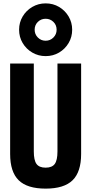

<svg xmlns="http://www.w3.org/2000/svg" viewBox="-20 -1106 540 1136"><path d="M250 10Q141 10 90.5 -39.5Q40 -89 40 -195V-730H180V-210Q180 -158 196 -136Q212 -114 250 -114Q288 -114 304 -136Q320 -158 320 -210V-730H460V-195Q460 -89 409.5 -39.5Q359 10 250 10ZM250 -774Q207 -774 171 -795Q135 -816 114 -851.5Q93 -887 93 -930Q93 -973 114 -1008.5Q135 -1044 171 -1065Q207 -1086 250 -1086Q294 -1086 329.5 -1065Q365 -1044 386 -1008.5Q407 -973 407 -930Q407 -887 386 -851.5Q365 -816 329.5 -795Q294 -774 250 -774ZM250 -865Q277 -865 296 -884Q315 -903 315 -930Q315 -958 296 -976.5Q277 -995 250 -995Q223 -995 204 -976.5Q185 -958 185 -930Q185 -903 204 -884Q223 -865 250 -865Z"/></svg>

Font: M PLUS 1 Code
Style: Bold
Weight: 700
Designer: Coji Morishita
Foundry: UNDERFOREST DESIGN
Version: Version 1.002